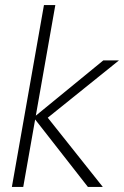

<svg xmlns="http://www.w3.org/2000/svg" viewBox="-20 -740 491 760"><path d="M328 0 113 -275 389 -501H451L149 -258L154 -293L387 0ZM27 0 154 -720H199L72 0Z"/></svg>

Font: DM Sans 18pt ExtraLight
Style: Italic
Weight: 250
Italic angle: -10°
Designer: Colophon Foundry, Jonny Pinhorn
Foundry: Colophon Foundry
Version: Version 4.004;gftools[0.9.30]